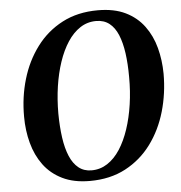

<svg xmlns="http://www.w3.org/2000/svg" viewBox="-54 -803 817 865"><g transform="rotate(-5 355.0 -370.5)"><path d="M318 10.5Q245.5 10.5 194 -14.8Q142.5 -40 110.2 -83.8Q78 -127.5 62.8 -184.2Q47.5 -241 47.5 -303.5Q47 -392 70.8 -472.5Q94.5 -553 141.8 -616.2Q189 -679.5 258.8 -716Q328.5 -752.5 420 -752.5Q493.5 -752.5 544.8 -727.5Q596 -702.5 628.2 -658.8Q660.5 -615 675.2 -559.2Q690 -503.5 690.5 -442Q690.5 -353 667 -271.8Q643.5 -190.5 596.5 -127Q549.5 -63.5 479.8 -26.5Q410 10.5 318 10.5ZM329.5 -36.5Q369 -36.5 401.5 -57.8Q434 -79 458.8 -117.2Q483.5 -155.5 500.5 -206.5Q517.5 -257.5 526.2 -317Q535 -376.5 534.5 -441Q534.5 -500 527.8 -548.5Q521 -597 506.5 -632Q492 -667 467.8 -686Q443.5 -705 408 -705Q368.5 -705 336 -683.8Q303.5 -662.5 278.8 -624.8Q254 -587 237 -536.5Q220 -486 211.2 -427Q202.5 -368 202.5 -304.5Q203 -244.5 210 -195.2Q217 -146 232 -110.5Q247 -75 271.2 -55.8Q295.5 -36.5 329.5 -36.5Z"/></g></svg>

Font: Merriweather 60pt
Style: Bold Italic
Weight: 700
Italic angle: -7.8°
Version: Version 2.101